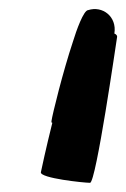

<svg xmlns="http://www.w3.org/2000/svg" viewBox="-20 -512 275 418"><path d="M69 -137C67 -124 163 -114 176 -114C189 -114 233 -420 235 -432C235 -434 234 -437 229 -439C235 -476 203 -500 172 -490C162 -490 146 -445 139 -422C117 -356 94 -263 92 -248C92 -245 93 -244 94 -245C80 -189 70 -142 69 -137Z"/></svg>

Font: Ampere
Style: SCExtIta
Weight: 400
Version: Version 1